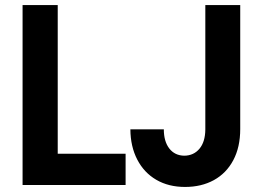

<svg xmlns="http://www.w3.org/2000/svg" viewBox="-20 -740 1052 768"><path d="M70.3 -719.7H210.9V-125H482.4V0H70.3ZM501.5 -222.7H635.3Q635.3 -174.3 657.2 -146Q679.2 -117.7 717.3 -117.2Q754.9 -117.7 777.8 -145Q800.8 -172.4 801.3 -221.7V-719.7H940.9V-223.6Q940.9 -151.4 913.1 -99.1Q885.3 -46.9 835.4 -19.5Q785.6 7.8 720.2 7.8Q654.3 7.8 605.2 -20.8Q556.2 -49.3 529.1 -101.6Q502 -153.8 501.5 -222.7Z"/></svg>

Font: Reddit Sans Fudge
Style: Bold
Weight: 700
Designer: Stephen Hutchings
Foundry: Reddit
Version: Version 1.013